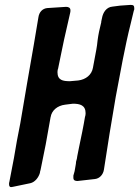

<svg xmlns="http://www.w3.org/2000/svg" viewBox="-20 -771 569 785"><path d="M104 -22C122 -26 138 -44 144 -67L143 -66L146 -77C153 -112 160 -146 167 -181L187 -293V-292C191 -319 214 -339 246 -343L278 -347C307 -347 330 -341 330 -308C330 -303 329 -298 328 -294V-296C321 -253 312 -211 303 -168C301 -156 298 -145 296 -133C295 -126 294 -118 291 -110C291 -105 290 -99 289 -94C288 -87 286 -79 285 -71L280 -53C280 -51 280 -48 280 -44C280 -33 288 -31 297 -31C321 -34 345 -36 368 -39C387 -41 402 -57 405 -78C420 -177 436 -276 453 -374C471 -470 491 -582 514 -673L527 -727C529 -731 529 -733 529 -735C529 -747 527 -751 514 -751L471 -748C461 -747 449 -745 440 -744C415 -742 401 -720 397 -697L394 -683C394 -681 394 -678 393 -676C387 -653 382 -629 379 -606C378 -594 376 -580 374 -569L360 -494C355 -465 331 -446 300 -442L266 -439C237 -439 215 -443 215 -476C215 -481 216 -486 217 -490V-488C225 -529 234 -569 242 -609L267 -719C268 -723 268 -726 268 -729C268 -740 259 -743 250 -743L173 -738C154 -736 140 -722 137 -700L118 -587C100 -485 83 -386 63 -267C53 -219 45 -173 37 -125L18 -26C17 -25 17 -22 17 -18C17 -10 20 -6 25 -6C28 -6 30 -7 32 -7Z"/></svg>

Font: Bangerz
Style: Regular
Weight: 400
Designer: vernon adams
Foundry: Vernon Adams
Version: Version 2.10;December 28, 2023;FontCreator 13.0.0.2683 64-bi